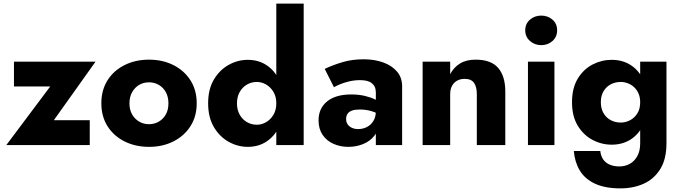

<svg xmlns="http://www.w3.org/2000/svg" viewBox="-20 -800 3753 1059"><path d="M257 -323 15 0H475V-137H277L507 -460H57V-323Z M539 -230Q539 -158 573 -104Q607 -50 667 -20Q727 10 802 10Q877 10 936.5 -20Q996 -50 1030.5 -104Q1065 -158 1065 -230Q1065 -303 1030.5 -357Q996 -411 936.5 -441Q877 -471 802 -471Q727 -471 667 -441Q607 -411 573 -357Q539 -303 539 -230ZM694 -230Q694 -266 709 -292Q724 -318 748 -332Q772 -346 802 -346Q831 -346 855.5 -332Q880 -318 894.5 -292Q909 -266 909 -230Q909 -194 894.5 -168.5Q880 -143 855.5 -129Q831 -115 802 -115Q772 -115 748 -129Q724 -143 709 -168.5Q694 -194 694 -230Z M1504 -780V0H1655V-780ZM1128 -230Q1128 -153 1159.5 -99.5Q1191 -46 1241 -18Q1291 10 1347 10Q1405 10 1449.5 -19Q1494 -48 1520 -102Q1546 -156 1546 -230Q1546 -305 1520 -358.5Q1494 -412 1449.5 -441Q1405 -470 1347 -470Q1291 -470 1241 -442Q1191 -414 1159.5 -361Q1128 -308 1128 -230ZM1287 -230Q1287 -266 1302 -292.5Q1317 -319 1342 -333.5Q1367 -348 1397 -348Q1423 -348 1447.5 -334Q1472 -320 1488 -293.5Q1504 -267 1504 -230Q1504 -193 1488 -166.5Q1472 -140 1447.5 -126Q1423 -112 1397 -112Q1367 -112 1342 -126.5Q1317 -141 1302 -167.5Q1287 -194 1287 -230Z M1889 -144Q1889 -161 1897 -172.5Q1905 -184 1921 -190Q1937 -196 1964 -196Q1999 -196 2030.5 -186.5Q2062 -177 2086 -159V-226Q2074 -239 2050 -251Q2026 -263 1992.5 -271Q1959 -279 1917 -279Q1831 -279 1784 -240.5Q1737 -202 1737 -136Q1737 -89 1759.5 -56Q1782 -23 1819.5 -6.5Q1857 10 1901 10Q1945 10 1983 -5.5Q2021 -21 2045 -51.5Q2069 -82 2069 -126L2053 -186Q2053 -154 2039 -132Q2025 -110 2003 -99Q1981 -88 1955 -88Q1937 -88 1922 -94.5Q1907 -101 1898 -113.5Q1889 -126 1889 -144ZM1822 -319Q1832 -325 1854 -334.5Q1876 -344 1905.5 -351Q1935 -358 1966 -358Q1987 -358 2003.5 -354Q2020 -350 2031 -341Q2042 -332 2047.5 -319.5Q2053 -307 2053 -290V0H2198V-324Q2198 -372 2170 -405Q2142 -438 2094 -455.5Q2046 -473 1985 -473Q1920 -473 1865 -456Q1810 -439 1771 -420Z M2610 -280V0H2767V-296Q2767 -379 2728 -425Q2689 -471 2603 -471Q2552 -471 2517.5 -450Q2483 -429 2463 -391V-460H2311V0H2463V-280Q2463 -307 2473 -326Q2483 -345 2501 -355Q2519 -365 2543 -365Q2579 -365 2594.5 -343Q2610 -321 2610 -280Z M2877 -633Q2877 -597 2903 -574Q2929 -551 2965 -551Q3002 -551 3027.5 -574Q3053 -597 3053 -633Q3053 -669 3027.5 -691.5Q3002 -714 2965 -714Q2929 -714 2903 -691.5Q2877 -669 2877 -633ZM2892 -460V0H3038V-460Z M3145 33Q3150 94 3178 140.5Q3206 187 3261.5 213Q3317 239 3402 239Q3473 239 3530 213.5Q3587 188 3621.5 133Q3656 78 3656 -10V-460H3511V-10Q3511 32 3495.5 60.5Q3480 89 3454 103.5Q3428 118 3396 118Q3367 118 3344 108.5Q3321 99 3307.5 80Q3294 61 3291 33ZM3135 -236Q3135 -159 3166.5 -107Q3198 -55 3248 -28.5Q3298 -2 3354 -2Q3412 -2 3456.5 -29.5Q3501 -57 3527 -109.5Q3553 -162 3553 -236Q3553 -311 3527 -363Q3501 -415 3456.5 -442.5Q3412 -470 3354 -470Q3298 -470 3248 -444Q3198 -418 3166.5 -366Q3135 -314 3135 -236ZM3294 -236Q3294 -272 3309 -297Q3324 -322 3349 -335Q3374 -348 3404 -348Q3423 -348 3442 -341Q3461 -334 3476.5 -320Q3492 -306 3501.5 -285Q3511 -264 3511 -236Q3511 -199 3495 -174Q3479 -149 3454.5 -136.5Q3430 -124 3404 -124Q3374 -124 3349 -137Q3324 -150 3309 -175.5Q3294 -201 3294 -236Z"/></svg>

Font: Glinicke Jost Bold
Style: Bold
Weight: 700
Version: Version 3.710